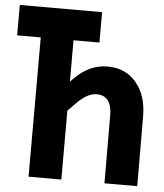

<svg xmlns="http://www.w3.org/2000/svg" viewBox="-52 -776 705 823"><g transform="rotate(5 300.0 -365.0)"><path d="M101.5 0V-599.2H0V-730H354V-599.2H242.5V-421.4L256.8 -435.8Q320 -500 398.5 -500Q475.5 -500 521.8 -445.1Q568.1 -390.3 568.1 -298.9L569 0H428L427.2 -291.7Q427.2 -334 410.6 -355.8Q394.1 -377.5 362.2 -377.5Q322.6 -377.5 278.2 -332.7L242.5 -296.5V0Z"/></g></svg>

Font: JetBrains Mono
Style: Regular
Weight: 400
Monospace: yes
Designer: Philipp Nurullin, Konstantin Bulenkov
Foundry: JetBrains
Version: Version 2.305